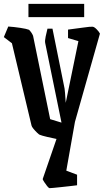

<svg xmlns="http://www.w3.org/2000/svg" viewBox="-49 -753 540 999"><path d="M157 -52Q154 -53 144 -62.5Q134 -72 125 -83Q116 -94 115 -100L13 -528L-29 -560L-6 -615Q24 -613 57 -608Q90 -603 102 -598Q116 -584 123 -567L212 -133L271 -115L186 -530Q184 -541 188.5 -562.5Q193 -584 198 -604H224L287 -292Q288 -288 289.5 -267.5Q291 -247 293 -218L359 -539L305 -555V-599Q346 -604 384 -609.5Q422 -615 433 -614Q442 -613 454.5 -600Q467 -587 471 -578L341 -119L296 135L352 156V211Q337 213 314.5 215.5Q292 218 269 220.5Q246 223 229.5 224.5Q213 226 209 226Q204 225 196 215Q188 205 181 194Q174 183 173 179L245 -30Q225 -34 197 -40.5Q169 -47 157 -52ZM99 -664V-733H389V-664Z"/></svg>

Font: Grenze Gotisch Medium
Style: Regular
Weight: 500
Designer: Renata Polastri
Foundry: Omnibus-Type
Version: Version 1.001